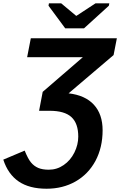

<svg xmlns="http://www.w3.org/2000/svg" viewBox="-64 -916 717 1144"><path d="M213.4 208.5Q110.8 208.5 47.4 165.3Q-16.1 122.1 -44.4 35.2L83 -18.6Q103 30.8 120.6 51.8Q138.7 73.7 163.8 84.5Q189 95.2 226.6 95.2Q275.4 95.2 315.4 67.4Q356 39.6 379.2 -7.1Q402.3 -53.7 402.3 -102.1Q402.3 -180.7 361.6 -218.3Q320.8 -255.9 231.4 -255.9H168.9L190.4 -368.7L429.7 -575.2H97.7L119.6 -688H632.3L612.8 -587.9L344.7 -359.9Q443.4 -348.6 495.4 -292Q547.4 -235.4 547.4 -139.6Q547.4 -37.6 504.9 42.5Q461.9 122.1 386 165.3Q310.1 208.5 213.4 208.5ZM584.5 -881.8 436.5 -747.1H324.7L225.1 -881.8L227.5 -896H300.8L389.6 -821.8H391.6L504.9 -896H587.4Z"/></svg>

Font: Arimo
Style: Bold Italic
Weight: 700
Italic angle: -12°
Designer: Steve Matteson
Foundry: Monotype Imaging Inc.
Version: Version 1.33